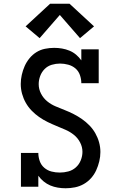

<svg xmlns="http://www.w3.org/2000/svg" viewBox="-20 -999 640 1027"><path d="M331 8Q310 8 289 4.5Q268 1 249 -7Q230 -15 213.5 -28.5Q197 -42 185 -59V0H92V-181H185Q185 -159 192.5 -137.5Q200 -116 217 -101.5Q234 -87 255.5 -81.5Q277 -76 300 -76Q323 -76 345.5 -82Q368 -88 385.5 -103.5Q403 -119 412 -141.5Q421 -164 421 -187Q421 -213 408.5 -237Q396 -261 375.5 -277.5Q355 -294 331 -304.5Q307 -315 282.5 -325Q258 -335 234.5 -346.5Q211 -358 189.5 -373Q168 -388 149.5 -407Q131 -426 118 -449Q105 -472 98 -497.5Q91 -523 91 -550Q91 -574 96.5 -598.5Q102 -623 112 -645.5Q122 -668 138 -687.5Q154 -707 175 -720Q196 -733 220.5 -738Q245 -743 270 -743Q291 -743 311.5 -739.5Q332 -736 351.5 -728Q371 -720 387 -706.5Q403 -693 415 -676V-735H508V-554H415Q415 -576 407.5 -597.5Q400 -619 383.5 -633Q367 -647 345 -653Q323 -659 301 -659Q279 -659 257 -652.5Q235 -646 219 -630Q203 -614 195 -592.5Q187 -571 187 -549Q187 -522 199.5 -498Q212 -474 232 -457.5Q252 -441 276.5 -430.5Q301 -420 325.5 -410.5Q350 -401 373.5 -389Q397 -377 418.5 -362Q440 -347 458.5 -328Q477 -309 490 -286Q503 -263 510 -237.5Q517 -212 517 -186Q517 -161 511 -136Q505 -111 494.5 -88Q484 -65 467 -46Q450 -27 428 -14.5Q406 -2 381 3Q356 8 331 8ZM192 -795 117 -858 248 -979H352L483 -858L408 -795L300 -919Z"/></svg>

Font: Iosevka Slab Medium Extended
Style: Regular
Weight: 500
Width: 7
Monospace: yes
Designer: Belleve Invis
Foundry: Belleve Invis
Version: Version 11.1.1; ttfautohint (v1.8.3)